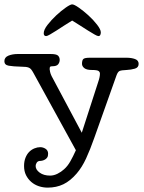

<svg xmlns="http://www.w3.org/2000/svg" viewBox="-34 -675 657 878"><path d="M0 0ZM129 84Q129 101 147.5 114.5Q166 128 195 128Q212 128 229 119.5Q246 111 259 99Q275 85 287.5 63Q300 41 313 12L118 -343Q113 -352 108.5 -357.5Q104 -363 98 -365.5Q92 -368 84 -369Q76 -370 64 -370Q26 -371 6 -374.5Q-14 -378 -14 -395Q-14 -413 4.5 -420.5Q23 -428 47 -428H198Q224 -428 231.5 -420.5Q239 -413 239 -401Q239 -390 232 -381Q225 -372 205 -372Q200 -372 196.5 -370.5Q193 -369 193 -359Q193 -356 195 -346.5Q197 -337 202 -327L340 -68L415 -300Q423 -323 423 -338Q423 -346 416.5 -350.5Q410 -355 386 -355Q362 -355 351.5 -363.5Q341 -372 341 -383Q341 -400 347.5 -405.5Q354 -411 377 -411H545Q567 -411 583.5 -405Q600 -399 600 -383Q600 -366 582.5 -361Q565 -356 545 -355Q521 -354 513 -350.5Q505 -347 499 -331L397 -44Q378 10 359.5 50Q341 90 317 118Q288 152 256 167.5Q224 183 184 183Q163 183 143.5 176.5Q124 170 109 157Q94 144 85 126Q76 108 76 84Q76 63 82.5 46.5Q89 30 99.5 19.5Q110 9 123.5 3.5Q137 -2 150 -2Q163 -2 174.5 5.5Q186 13 186 28Q186 39 182 45Q178 51 172 54.5Q166 58 159.5 59.5Q153 61 147 61Q138 62 133.5 69.5Q129 77 129 84ZM416 -510Q411 -510 398 -517.5Q385 -525 368 -535.5Q351 -546 332 -558.5Q313 -571 296 -581Q279 -571 260 -558.5Q241 -546 224.5 -535.5Q208 -525 195 -517.5Q182 -510 177 -510Q166 -510 166 -523Q166 -539 183.5 -561.5Q201 -584 223.5 -605Q246 -626 267 -640.5Q288 -655 296 -655Q305 -655 326.5 -640Q348 -625 370.5 -604.5Q393 -584 410 -562Q427 -540 427 -527Q427 -520 424.5 -515Q422 -510 416 -510Z"/></svg>

Font: Life Savers
Style: Bold
Weight: 700
Designer: Pablo Impallari, Rodrigo Fuenzalida, Brenda Gallo
Foundry: Pablo Impallari, Rodrigo Fuenzalida, Brenda Gallo
Version: Version 3.001; ttfautohint (v0.95) -l 8 -r 50 -G 200 -x 14 -